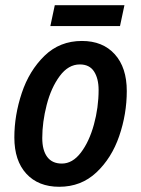

<svg xmlns="http://www.w3.org/2000/svg" viewBox="-20 -707 540 736"><path d="M35 -180Q35 -265 63.5 -350.5Q92 -436 150.5 -493Q209 -550 294 -550Q374 -550 420 -499Q466 -448 466 -358Q466 -270 437 -185.5Q408 -101 349.5 -46Q291 9 207 9Q127 9 81 -41Q35 -91 35 -180ZM358 -362Q358 -406 340.5 -433Q323 -460 286 -460Q242 -460 209 -415.5Q176 -371 159 -305Q142 -239 142 -178Q142 -131 161 -105.5Q180 -80 217 -80Q258 -80 290 -122Q322 -164 340 -229.5Q358 -295 358 -362ZM190 -687H457L440 -607H173Z"/></svg>

Font: Noto Sans UI NarrowMedium
Style: Italic
Weight: 500
Width: 4
Italic angle: -12°
Designer: Monotype Design Team
Foundry: Monotype Imaging Inc.
Version: Version 1.001